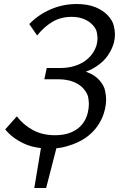

<svg xmlns="http://www.w3.org/2000/svg" viewBox="-20 -730 599 957"><path d="M151 207 184 8Q135 3 96 -16Q40 -43 6 -85L64 -150Q96 -108 143.5 -82Q191 -56 254 -56Q320 -56 362.5 -85.5Q405 -115 418 -170Q423 -192 423 -212Q423 -223 420 -243Q417 -263 398.5 -285.5Q380 -308 347.5 -321.5Q315 -335 267 -335H201L213 -391H279Q318 -391 349.5 -400.5Q381 -410 403.5 -426Q426 -442 441 -463.5Q456 -485 462 -508Q466 -524 466 -540Q466 -551 462.5 -569Q459 -587 442 -605.5Q425 -624 398.5 -635Q372 -646 337 -646Q283 -646 241 -621Q199 -596 165 -553L126 -610Q171 -657 232.5 -683.5Q294 -710 363 -710Q414 -710 453 -695Q492 -680 516.5 -654Q541 -628 547 -602.5Q553 -577 553 -560Q553 -540 548 -518Q538 -483 517.5 -453.5Q497 -424 466 -403Q440 -384 408 -373Q411 -372 415 -370Q453 -356 476 -329.5Q499 -303 504 -277Q509 -251 509 -234Q509 -211 503 -185Q493 -141 468 -104.5Q443 -68 406.5 -43Q370 -18 323 -4Q293 6 261 9L210 207Z"/></svg>

Font: Isabella Sans
Style: Italic
Weight: 400
Italic angle: -12°
Designer: Christian Thalmann (Catharsis Fonts), Cristiano Sobral
Foundry: The Isabella Sans Project Authors
Version: Version 2.026; ttfautohint (v1.8.4.7-5d5b-dirty)